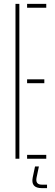

<svg xmlns="http://www.w3.org/2000/svg" viewBox="-20 -820 284 992"><path d="M60 0V-800H80V0ZM120 -780V-800H219V-780ZM120 -390V-410H209V-390ZM120 0V-20H219V0ZM223 152H196Q138 152 149 97L161 40H181L169 97Q161.5 134 196 134H223Z"/></svg>

Font: Big Shoulders Stencil Display Thin
Style: Regular
Weight: 100
Designer: Patric King
Foundry: XO Type Co
Version: Version 1.000